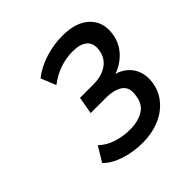

<svg xmlns="http://www.w3.org/2000/svg" viewBox="-130 -809 650 650"><g transform="rotate(-45 195.0 -484.5)"><path d="M195 -260Q150 -260 110.5 -273Q71 -286 49 -309L81 -362Q102 -342 132 -332Q162 -322 196 -322Q235 -322 261 -338Q287 -354 291 -390Q297 -425 275.5 -440.5Q254 -456 213 -456H141L152 -518H216Q255 -518 281 -535.5Q307 -553 312 -587Q316 -617 298.5 -632Q281 -647 244 -647Q214 -647 183.5 -636.5Q153 -626 126 -605L104 -659Q134 -683 175 -696Q216 -709 258 -709Q324 -709 357 -677Q390 -645 383 -595Q378 -556 352 -528Q326 -500 289 -489V-492Q314 -486 332 -470.5Q350 -455 358 -432.5Q366 -410 362 -381Q357 -345 333.5 -317Q310 -289 274 -274.5Q238 -260 195 -260Z"/></g></svg>

Font: Nunito Sans 10pt SemiCondensed Medium
Style: Italic
Weight: 500
Width: 4
Italic angle: -9°
Designer: Vernon Adams
Foundry: Vernon Adams
Version: Version 3.101;gftools[0.9.27]